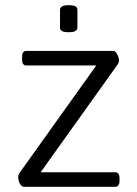

<svg xmlns="http://www.w3.org/2000/svg" viewBox="-20 -719 529 739"><path d="M72 0Q66 0 60.5 -6.5Q55 -13 52.5 -21.5Q50 -30 50 -37Q50 -41 51 -45Q52 -49 57 -56L372 -497L385 -467H81Q65 -467 65 -490V-500Q65 -523 81 -523H415Q422 -523 427 -516.5Q432 -510 435 -501.5Q438 -493 438 -486Q438 -482 436.5 -478Q435 -474 430 -467L115 -26L103 -56H423Q440 -56 440 -33V-23Q440 0 423 0ZM245 -595Q226 -595 218.5 -599.5Q211 -604 211 -613V-681Q211 -689 218.5 -694Q226 -699 245 -699Q263 -699 270.5 -694.5Q278 -690 278 -681V-613Q278 -605 270.5 -600Q263 -595 245 -595Z"/></svg>

Font: Asap Light
Style: Regular
Weight: 300
Designer: Pablo Cosgaya
Foundry: Omnibus-Type
Version: Version 3.001